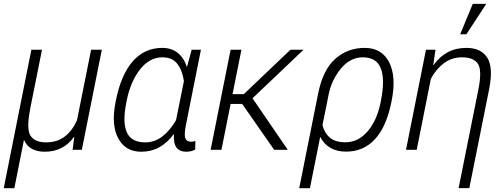

<svg xmlns="http://www.w3.org/2000/svg" viewBox="-26 -791 2656 1014"><path d="M195.8 -528.3 133.8 -218.8 134.3 -219.2Q111.8 -108.9 135.3 -74Q158.7 -39.1 216.3 -39.1Q274.9 -39.1 314.7 -68.8Q354.5 -98.6 380.4 -154.8L455.1 -528.3H511.7L406.2 0H357.4L366.2 -67.4L364.7 -67.9Q336.4 -28.8 298.3 -9.3Q260.3 10.3 210 10.3Q172.4 10.3 144 -4.2Q115.7 -18.6 101.6 -50.8L100.1 -50.3L49.8 203.1H-6.3L139.6 -528.3Z M1035.2 -528.3 956.5 -133.8Q945.3 -78.6 952.9 -60.5Q960.4 -42.5 982.9 -42.5Q988.3 -42.5 993.9 -43.5Q999.5 -44.4 1005.9 -46.4L1004.9 -1Q992.7 5.4 981.4 7.8Q970.2 10.3 957.5 10.3Q923.3 10.3 906.5 -11.5Q889.6 -33.2 892.6 -81.5L891.1 -82Q857.9 -37.1 815.4 -13.4Q772.9 10.3 720.2 10.3Q636.2 10.3 598.4 -60.5Q560.5 -131.3 584 -249.5L585.9 -259.8Q613.3 -397 675.5 -467.5Q737.8 -538.1 830.6 -538.1Q879.4 -538.1 912.1 -512.2Q944.8 -486.3 960.4 -439H961.9L986.3 -528.3ZM641.1 -249.5Q620.1 -146 643.6 -92.5Q667 -39.1 740.7 -39.1Q790.5 -39.1 831.3 -70.3Q872.1 -101.6 903.8 -156.7L945.3 -362.8Q937 -419.4 910.4 -453.9Q883.8 -488.3 831.5 -488.3Q763.7 -488.3 713.4 -424.1Q663.1 -359.9 643.1 -259.8Z M1252.9 -242.2H1191.9L1143.6 0H1086.4L1191.9 -528.3H1249L1202.1 -293.9H1261.7L1507.8 -528.3H1577.1L1307.6 -272L1493.7 0H1421.9Z M2040.5 -249.5Q2014.6 -121.1 1954.1 -55.7Q1893.6 9.8 1801.8 9.8Q1753.4 9.8 1719.2 -10Q1685.1 -29.8 1666 -66.4H1664.6L1610.8 203.1H1554.2L1653.3 -292.5H1653.8L1654.3 -296.9Q1678.7 -421.4 1744.1 -479.7Q1809.6 -538.1 1899.9 -538.1Q1990.2 -538.1 2029.1 -462.4Q2067.9 -386.7 2042.5 -259.8ZM1985.8 -259.8Q2007.8 -369.1 1985.6 -428.7Q1963.4 -488.3 1890.1 -488.3Q1822.8 -488.3 1773.7 -428Q1724.6 -367.7 1709.5 -291L1677.2 -130.4Q1688 -87.4 1716.8 -63.5Q1745.6 -39.6 1798.3 -39.6Q1865.7 -39.6 1915.3 -97.2Q1964.8 -154.8 1983.9 -249.5Z M2262.2 -447.8 2263.7 -447.3Q2295.4 -492.2 2338.6 -515.1Q2381.8 -538.1 2437 -538.1Q2514.2 -538.1 2547.1 -486.8Q2580.1 -435.5 2557.6 -321.8L2452.6 202.6H2396L2501 -321.3Q2520.5 -420.4 2497.8 -454.3Q2475.1 -488.3 2414.1 -488.3Q2360.8 -488.3 2319.3 -457.8Q2277.8 -427.2 2249.5 -375L2174.8 0H2118.2L2223.6 -528.3H2273.9ZM2470.7 -770.5H2542L2437 -609.9H2404.3Z"/></svg>

Font: Franko
Style: Light Italic
Weight: 300
Designer: Google
Version: Version 1.200310; 2013